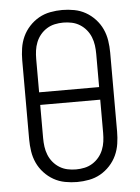

<svg xmlns="http://www.w3.org/2000/svg" viewBox="-53 -785 607 835"><g transform="rotate(-5 250.0 -367.5)"><path d="M250 8Q224 8 197.5 3Q171 -2 148 -15Q125 -28 106.5 -48Q88 -68 77 -92Q66 -116 62 -142.5Q58 -169 58 -195V-540Q58 -566 62 -592.5Q66 -619 77 -643Q88 -667 106.5 -687Q125 -707 148 -720Q171 -733 197.5 -738Q224 -743 250 -743Q276 -743 302.5 -738Q329 -733 352 -720Q375 -707 393.5 -687Q412 -667 423 -643Q434 -619 438 -592.5Q442 -566 442 -540V-195Q442 -169 438 -142.5Q434 -116 423 -92Q412 -68 393.5 -48Q375 -28 352 -15Q329 -2 302.5 3Q276 8 250 8ZM381 -395V-540Q381 -559 378.5 -577.5Q376 -596 369 -613.5Q362 -631 350 -645.5Q338 -660 322 -670Q306 -680 287.5 -684Q269 -688 250 -688Q231 -688 212.5 -684Q194 -680 178 -670Q162 -660 150 -645.5Q138 -631 131 -613.5Q124 -596 121.5 -577.5Q119 -559 119 -540V-395ZM250 -47Q269 -47 287.5 -51Q306 -55 322 -65Q338 -75 350 -89.5Q362 -104 369 -121.5Q376 -139 378.5 -157.5Q381 -176 381 -195V-340H119V-195Q119 -176 121.5 -157.5Q124 -139 131 -121.5Q138 -104 150 -89.5Q162 -75 178 -65Q194 -55 212.5 -51Q231 -47 250 -47Z"/></g></svg>

Font: Iosevka Light
Style: Regular
Weight: 300
Monospace: yes
Designer: Belleve Invis
Foundry: Belleve Invis
Version: Version 32.5.0; ttfautohint (v1.8.4)